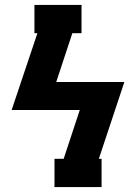

<svg xmlns="http://www.w3.org/2000/svg" viewBox="-20 -755 540 775"><path d="M199 0 200 -3V-114H237L302 -311H27L131 -621H119V-735H310L309 -732V-621H272L207 -424H482L379 -114H390V0Z"/></svg>

Font: Iosevka Slab Heavy
Style: Italic
Weight: 900
Italic angle: -9°
Monospace: yes
Designer: Belleve Invis
Foundry: Belleve Invis
Version: Version 11.1.0; ttfautohint (v1.8.3)